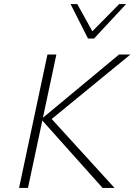

<svg xmlns="http://www.w3.org/2000/svg" viewBox="-20 -927 663 947"><path d="M486 0 183 -339 567 -658H623L219 -327L225 -351L545 0ZM74 0 214 -658H258L118 0ZM414 -737 425 -762 568 -907H602L444 -737ZM414 -737 328 -907H361L441 -763L444 -737Z"/></svg>

Font: Ysabeau ExtraLight
Style: Italic
Weight: 250
Italic angle: -12°
Version: Version 2.000;gftools[0.9.27.dev2+g8671c4b]